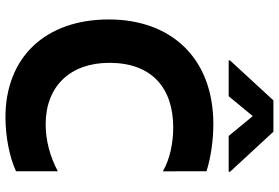

<svg xmlns="http://www.w3.org/2000/svg" viewBox="-176 -816 1003 690"><g transform="rotate(90 325.0 -471.5)"><path d="M326.3 -792.3 397.7 -878.9 469.1 -792.3H598V-796.9L453.8 -953.1H341.3L197.4 -796.9V-792.3ZM402 9.9C470.9 9.9 545.5 -4.6 595.9 -28.1V-178.3C543.3 -149.9 483.7 -134.6 427.6 -134.6C289.8 -134.6 206.3 -223.4 206.3 -363.6C206.3 -516.7 297.2 -593 438.9 -593C491.5 -593 551.1 -582 596.2 -555.8L595.9 -712.7C544.7 -728.7 482.6 -737.2 426.8 -737.2C188.6 -737.2 50.4 -584.9 50.4 -361.5C50.4 -132.8 187.1 9.9 402 9.9Z"/></g></svg>

Font: TID UI
Style: Bold
Weight: 700
Designer: The TID Project Authors
Foundry: Bakken & Bæck
Version: Version 1.001;hotconv 1.0.109;makeotfexe 2.5.65596